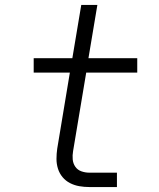

<svg xmlns="http://www.w3.org/2000/svg" viewBox="-20 -755 640 775"><path d="M341 0Q320 0 300 -3.5Q280 -7 262.5 -16Q245 -25 232.5 -40Q220 -55 214 -74Q208 -93 208 -113.5Q208 -134 211 -155L262 -462H116V-520H272L308 -735H373L337 -520H534V-462H328L275 -145Q272 -128 273.5 -111.5Q275 -95 284 -82Q293 -69 308.5 -63.5Q324 -58 341 -58H452V0Z"/></svg>

Font: Iosevka SS04 Lt Ex Obl
Style: Regular
Weight: 300
Width: 7
Italic angle: -9°
Monospace: yes
Designer: Belleve Invis
Foundry: Belleve Invis
Version: Version 19.0.0; ttfautohint (v1.8.4)